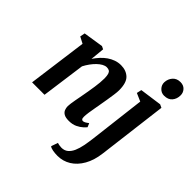

<svg xmlns="http://www.w3.org/2000/svg" viewBox="-265 -991 1446 1446"><g transform="rotate(45 458.5 -268.0)"><path d="M236.5 -441.5Q254 -467.5 274.8 -490.2Q295.5 -513 319.8 -529.8Q344 -546.5 371 -556Q398 -565.5 427.5 -565.5Q482.5 -565.5 516.8 -533.2Q551 -501 551 -420.5Q551 -403 546.8 -372.2Q542.5 -341.5 537 -307.8Q531.5 -274 526.5 -246.5Q522.5 -221.5 517.2 -193.5Q512 -165.5 508.2 -139.5Q504.5 -113.5 504 -93.5Q504 -76 509 -70Q514 -64 521 -64Q529.5 -64 539.8 -69.2Q550 -74.5 566.5 -87L579.5 -56.5Q574.5 -49.5 557.2 -33.2Q540 -17 512 -3.5Q484 10 445.5 10Q411 10 393 -0.5Q375 -11 368.2 -28Q361.5 -45 361.5 -64.5Q362 -77 364.5 -94.8Q367 -112.5 370.8 -133.2Q374.5 -154 378.8 -176Q383 -198 386.5 -218Q390 -239 394.2 -262.8Q398.5 -286.5 402 -311.8Q405.5 -337 407.8 -361Q410 -385 410 -406.5Q409.5 -435 404.8 -450.5Q400 -466 389.8 -472.2Q379.5 -478.5 363 -478.5Q346 -478.5 327.5 -468.2Q309 -458 290.8 -440.5Q272.5 -423 255.8 -400Q239 -377 225.5 -351L177.5 0H45L108.5 -474L57 -501L64.5 -540.5L224 -565.5L247.5 -554ZM800.5 1.5Q790.5 83 758 140Q725.5 197 677.2 226.8Q629 256.5 571.5 256.5Q544.5 256.5 520.2 252Q496 247.5 486.5 238.5L505 185Q512 187.5 525.5 189.8Q539 192 549 192Q580.5 192 601.5 174.5Q622.5 157 635.8 126.8Q649 96.5 656.8 56.5Q664.5 16.5 670 -28.5L723.5 -473.5L659.5 -501.5L668 -540.5L844 -565L869.5 -553ZM818.5 -631.5Q789 -631.5 768.2 -653.5Q747.5 -675.5 748.5 -705Q750.5 -741.5 773 -766.8Q795.5 -792 834 -792Q867.5 -792 886.8 -770.8Q906 -749.5 905.5 -721.5Q905.5 -683.5 883.5 -657.5Q861.5 -631.5 818.5 -631.5Z"/></g></svg>

Font: Merriweather 24pt
Style: Bold Italic
Weight: 700
Italic angle: -7.8°
Designer: Eben Sorkin
Foundry: Eben Sorkin
Version: Version 2.101